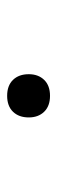

<svg xmlns="http://www.w3.org/2000/svg" viewBox="164 -630 157 524"><g transform="rotate(90 242.0 -368.5)"><path d="M301 -369Q301 -342 285.5 -326Q270 -310 242 -310Q214 -310 198.5 -326Q183 -342 183 -369Q183 -395 198.5 -411Q214 -427 242 -427Q270 -427 285.5 -411Q301 -395 301 -369Z"/></g></svg>

Font: SUIT
Style: Regular
Weight: 400
Designer: Sunn Youn; Korean Glyphs from Source Han Sans (Sandoll Communications; Soo-young Jang, Joo-yeon Kang)
Foundry: Sunn
Version: Version 1.140